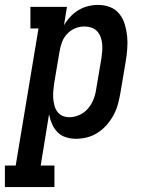

<svg xmlns="http://www.w3.org/2000/svg" viewBox="-75 -558 595 783"><path d="M-55 205V117H-11L82 -442H49V-530H198L186 -455Q197 -474 212 -490Q227 -506 245.5 -517Q264 -528 284.5 -533Q305 -538 325 -538Q351 -538 374 -529Q397 -520 412 -501Q427 -482 434 -458.5Q441 -435 443.5 -410.5Q446 -386 444 -360Q442 -334 438 -309L416 -179Q412 -156 406 -133.5Q400 -111 388.5 -89.5Q377 -68 361 -49.5Q345 -31 324.5 -17.5Q304 -4 281 2Q258 8 235 8Q213 8 193 1.5Q173 -5 159 -19.5Q145 -34 137 -53Q129 -72 125 -92L91 117H147V205ZM207 -80Q228 -80 248.5 -89Q269 -98 283.5 -115Q298 -132 306 -152Q314 -172 317 -193L339 -323Q341 -337 342 -352Q343 -367 341.5 -381Q340 -395 335 -408Q330 -421 320.5 -431Q311 -441 297.5 -445.5Q284 -450 269 -450Q250 -450 231.5 -442.5Q213 -435 199 -420Q185 -405 178 -386.5Q171 -368 168 -349L146 -219Q144 -204 142.5 -188.5Q141 -173 142 -158.5Q143 -144 146.5 -129.5Q150 -115 158 -103.5Q166 -92 179 -86Q192 -80 207 -80Z"/></svg>

Font: Iosevka Curly Slab SmBdObl
Style: Regular
Weight: 600
Italic angle: -9°
Monospace: yes
Designer: Belleve Invis
Foundry: Belleve Invis
Version: Version 11.0.0; ttfautohint (v1.8.3)